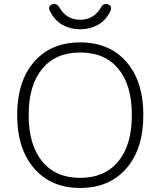

<svg xmlns="http://www.w3.org/2000/svg" viewBox="-20 -923 795 951"><path d="M377 8Q233 8 149 -89Q65 -186 65 -352Q65 -520 148.5 -616.5Q232 -713 377 -713Q522 -713 606 -616.5Q690 -520 690 -353Q690 -186 606 -89Q522 8 377 8ZM377 -42Q498 -42 565.5 -123Q633 -204 633 -353Q633 -502 566 -582.5Q499 -663 377 -663Q256 -663 189 -582Q122 -501 122 -353Q122 -205 189 -123.5Q256 -42 377 -42ZM377 -778Q329 -778 290 -799.5Q251 -821 228 -867Q215 -892 237.5 -901Q260 -910 274 -886Q310 -825 377 -825Q444 -825 480 -886Q494 -910 516 -901Q538 -892 526 -867Q504 -821 464.5 -799.5Q425 -778 377 -778Z"/></svg>

Font: Nunito VF Beta Light
Style: Regular
Weight: 300
Designer: Vernon Adams
Foundry: newtypography
Version: Version 3.001